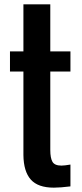

<svg xmlns="http://www.w3.org/2000/svg" viewBox="-20 -864 382 893"><path d="M230.5 8.8Q156.7 8.8 123.3 -28.8Q89.8 -66.4 88.9 -142.6V-531.2H26.4V-625H88.9V-843.8H213.9V-625H307.6V-531.2H213.9V-166.5Q213.9 -128.9 224.1 -111.3Q234.4 -93.8 265.6 -93.8Q279.3 -93.8 307.6 -98.6V2.9Q260.7 8.8 230.5 8.8Z"/></svg>

Font: Oswald-Regular
Style: Regular
Weight: 400
Designer: vernon adams
Foundry: vernon adams
Version: Version 2.002; ttfautohint (v0.92.18-e454-dirty) -l 8 -r 50 